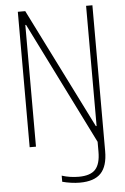

<svg xmlns="http://www.w3.org/2000/svg" viewBox="-62 -774 673 1031"><g transform="rotate(-5 275.0 -258.5)"><path d="M326 213Q304 213 279 209.5Q254 206 232 200V167Q253 174 276.5 177.5Q300 181 323 181Q386 181 413 151.5Q440 122 440 56V-28L454 31L112 -656H108V0H74V-730H114L438 -82H442V-730H476V56Q476 137 440 175Q404 213 326 213Z"/></g></svg>

Font: M PLUS Code Latin SemiExpanded ExtraLight
Style: Regular
Weight: 250
Width: 6
Designer: Coji Morishita
Foundry: UNDERFOREST DESIGN
Version: Version 1.002; ttfautohint (v1.8.3)